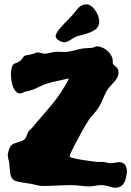

<svg xmlns="http://www.w3.org/2000/svg" viewBox="-20 -855 611 894"><path d="M570 -46C570 -49 571 -53 571 -56C571 -82 558 -100 536 -100C523 -100 509 -95 492 -95C484 -95 472 -101 457 -101C452 -101 446 -101 440 -101C438 -101 436 -101 434 -101C416 -103 304 -116 304 -127C304 -133 320 -166 332 -188C357 -234 371 -263 397 -302C408 -318 425 -332 437 -351C460 -388 465 -416 483 -441C502 -467 532 -486 532 -517C532 -547 505 -548 505 -562C505 -564 505 -568 505 -571C505 -604 467 -639 431 -639C430 -639 429 -639 428 -639C406 -628 389 -633 363 -629C337 -625 311 -613 279 -613C267 -613 255 -614 243 -614C224 -614 206 -605 187 -605C177 -605 165 -611 155 -611C150 -611 139 -605 125 -602C116 -599 99 -598 94 -595C88 -592 84 -579 73 -571C61 -562 46 -560 42 -555C35 -547 31 -529 31 -509C31 -466 46 -420 73 -420C84 -420 91 -427 100 -429C139 -435 163 -453 190 -463C226 -475 259 -480 301 -490C257 -397 188 -332 134 -265C129 -258 116 -248 113 -243C105 -232 105 -216 94 -206C78 -192 47 -193 32 -178C20 -166 16 -133 16 -135C16 -122 21 -110 23 -95C27 -60 25 -32 42 -18C55 -7 92 -5 125 1C147 5 157 11 182 11C221 11 267 7 312 7C342 7 370 13 394 13C415 13 432 7 451 7C480 7 497 19 515 19C559 19 565 -16 570 -46ZM439 -737C441 -742 442 -748 442 -754C442 -795 406 -835 385 -835C349 -835 339 -809 321 -789C313 -780 302 -769 291 -757C279 -745 239 -707 239 -686C239 -673 264 -658 279 -658C302 -658 320 -684 353 -690C362 -693 429 -705 439 -737Z"/></svg>

Font: Freckle Face
Style: Regular
Weight: 400
Designer: Astigmatic (AOETI)
Foundry: Astigmatic (AOETI)
Version: Version 1.000